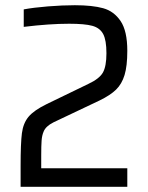

<svg xmlns="http://www.w3.org/2000/svg" viewBox="-20 -716 568 736"><path d="M138 -71H468V0H59V-80Q59 -167 64 -205.5Q69 -244 89.5 -268.5Q110 -293 159 -317L254 -363L318 -394Q361 -414 374.5 -438Q388 -462 388 -512Q388 -562 375.5 -585.5Q363 -609 334 -617Q305 -625 245 -625Q170 -625 71 -613V-680Q108 -687 163.5 -691.5Q219 -696 267 -696Q334 -696 375.5 -684.5Q417 -673 442.5 -635Q468 -597 468 -521Q468 -463 457.5 -428.5Q447 -394 425 -372.5Q403 -351 362 -331L185 -247Q155 -232 147 -211Q141 -197 139.5 -177.5Q138 -158 138 -119Z"/></svg>

Font: Assailand
Style: Regular
Weight: 400
Designer: Hector Gatti with collaboration of the Omnibus-Type team
Foundry: Omnibus-Type
Version: Version 0.072;October 19, 2019;FontCreator 12.0.0.2547 64-bi